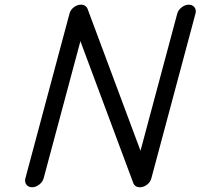

<svg xmlns="http://www.w3.org/2000/svg" viewBox="-20 -789 845 809"><path d="M86.9 -37.4 272.9 -731.9Q277.1 -747.6 291.1 -758.4Q305.2 -769.3 321.5 -769.3Q332.3 -769.3 339.5 -763.9Q346.7 -758.5 349.4 -750.5L572 -153.8L726.6 -730.7Q730.7 -746.6 745.2 -757.9Q759.8 -769.3 775.4 -769.3Q791 -769.3 799.4 -758.3Q807.9 -747.3 803.7 -731.9L617.7 -37.4Q613.5 -21.7 599.5 -10.9Q585.4 0 569.3 0Q558.6 0 551.3 -5.2Q543.9 -10.5 541.3 -18.6L318.8 -615.5L164.1 -38.6Q159.9 -22.7 145.5 -11.4Q131.1 0 115.5 0Q99.6 0 91.3 -11Q83 -22 86.9 -37.4Z"/></svg>

Font: Tecnico
Style: GruesoInclinado
Weight: 700
Italic angle: -15°
Version: Version 1.3